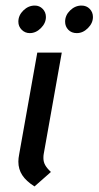

<svg xmlns="http://www.w3.org/2000/svg" viewBox="-20 -659 354 690"><path d="M46 -78Q46 -90 49 -105L114 -470H202L137 -105Q136 -100 136 -91Q136 -77 142.5 -65.5Q149 -54 163 -41L104 11Q74 -8 60 -29.5Q46 -51 46 -78ZM46 -581Q46 -604 64 -621.5Q82 -639 105 -639Q122 -639 133.5 -627Q145 -615 145 -598Q145 -576 127 -558Q109 -540 87 -540Q70 -540 58 -552Q46 -564 46 -581ZM214 -581Q214 -604 232 -621.5Q250 -639 273 -639Q291 -639 302.5 -627Q314 -615 314 -598Q314 -576 296 -558Q278 -540 256 -540Q237 -540 225.5 -552Q214 -564 214 -581Z"/></svg>

Font: KoHo Medium
Style: Italic
Weight: 500
Italic angle: -10°
Designer: Cadson Demak & Katatrad Team
Foundry: Cadson Demak Co.,Ltd.
Version: Version 1.000